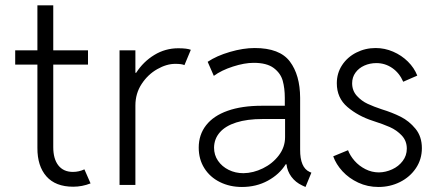

<svg xmlns="http://www.w3.org/2000/svg" viewBox="-20 -707 1683 734"><path d="M123 -141.6V-460H38.1V-514.6H123V-686.5H183.6V-514.6H316.4V-460H183.6V-144.5Q183.6 -99.6 203.1 -74.7Q222.7 -49.8 258.8 -49.8Q281.7 -49.8 302.7 -59.6L326.2 -5.9Q293.9 6.8 259.8 6.8Q192.4 6.8 157.5 -32.7Q122.6 -72.3 123 -141.6Z M437 -514.6H497.6V-428.7H500.5Q527.8 -471.2 569.8 -496.8Q611.8 -522.5 661.6 -522.5Q694.8 -522.5 709.5 -516.6L685.1 -458Q675.3 -462.9 649.9 -462.9Q616.7 -462.9 581.1 -442.6Q545.4 -422.4 521.5 -386Q497.6 -349.6 497.6 -303.7V0H437Z M739.7 -142.6Q739.7 -191.9 767.8 -228Q795.9 -264.2 850.1 -283.4Q904.3 -302.7 981 -302.7H1068.8V-333Q1068.8 -369.6 1060.8 -398.4Q1052.7 -427.2 1026.4 -447Q1000 -466.8 949.7 -466.8Q914.6 -466.8 870.6 -452.6Q826.7 -438.5 797.4 -417L773.9 -470.7Q808.1 -493.7 858.9 -508.5Q909.7 -523.4 953.6 -523.4Q1049.3 -523.4 1088.1 -471.9Q1127 -420.4 1127.4 -333V-134.8Q1127 -66.4 1163.6 -49.8L1170.4 -46.9L1147.9 7.8L1135.3 2Q1109.9 -9.8 1094 -31.2Q1078.1 -52.7 1075.2 -79.1H1072.3Q1048.3 -40.5 1004.2 -16.4Q960 7.8 904.8 7.8Q858.4 7.8 820.6 -11Q782.7 -29.8 761.2 -64Q739.7 -98.1 739.7 -142.6ZM910.6 -44.9Q948.2 -45.4 985.1 -63.5Q1022 -81.5 1045.9 -113Q1069.8 -144.5 1069.8 -182.6V-252H983.9Q924.8 -252 883.3 -238.8Q841.8 -225.6 820.3 -200.9Q798.8 -176.3 798.3 -142.6Q798.3 -114.3 813.5 -92.3Q828.6 -70.3 854.2 -57.6Q879.9 -44.9 910.6 -44.9Z M1253.9 -109.4 1310.5 -132.8Q1318.4 -111.8 1335.4 -92.3Q1352.5 -72.8 1377 -60.3Q1401.4 -47.9 1428.7 -47.9Q1454.6 -48.3 1479.2 -59.6Q1503.9 -70.8 1519.5 -91.6Q1535.2 -112.3 1535.2 -138.7Q1535.2 -168.5 1515.9 -189Q1496.6 -209.5 1470.2 -221.2Q1443.8 -232.9 1405.3 -245.1Q1349.1 -263.2 1308.3 -297.9Q1267.6 -332.5 1267.6 -388.7Q1267.6 -427.2 1287.8 -458Q1308.1 -488.8 1342.3 -506.1Q1376.5 -523.4 1416 -523.4Q1450.7 -523.4 1482.9 -509.5Q1515.1 -495.6 1539.3 -471.7Q1563.5 -447.8 1575.2 -418L1521.5 -394.5Q1506.8 -428.2 1479.5 -447Q1452.1 -465.8 1418.9 -465.8Q1394 -465.8 1372.8 -456.3Q1351.6 -446.8 1338.9 -429.2Q1326.2 -411.6 1326.2 -388.7Q1326.2 -360.4 1344.2 -340.6Q1362.3 -320.8 1385.5 -310.1Q1408.7 -299.3 1439.5 -289.1Q1479.5 -276.9 1511.7 -260.7Q1543.9 -244.6 1568.4 -214.8Q1592.8 -185.1 1592.8 -140.6Q1592.8 -98.1 1570.1 -64.2Q1547.4 -30.3 1509.3 -11.2Q1471.2 7.8 1426.8 7.8Q1385.3 7.8 1349.6 -8.8Q1314 -25.4 1289.3 -52.2Q1264.6 -79.1 1253.9 -109.4Z"/></svg>

Font: Reddit Sans Fudge Light
Style: Regular
Weight: 300
Designer: Stephen Hutchings
Foundry: Reddit
Version: Version 1.013